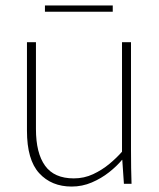

<svg xmlns="http://www.w3.org/2000/svg" viewBox="-20 -675 582 705"><path d="M243 10Q169 10 124 -39Q79 -88 79 -195V-520H112V-201Q112 -113 145.5 -66.5Q179 -20 251 -20Q289 -20 322 -35.5Q355 -51 382 -73.5Q409 -96 428 -118V-520H461V-125Q461 -87 461.5 -58Q462 -29 463 0H435L429 -88H428Q409 -65 380.5 -42.5Q352 -20 317 -5Q282 10 243 10ZM145 -632V-655H394V-632Z"/></svg>

Font: Murecho ExtraLight
Style: Regular
Weight: 200
Designer: Neil Summerour
Foundry: Positype
Version: Version 1.010; ttfautohint (v1.8.3)